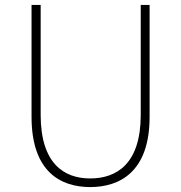

<svg xmlns="http://www.w3.org/2000/svg" viewBox="-20 -746 734 779"><path d="M346 13C464 13 587 -47 587 -272V-726H551V-280C551 -81 453 -22 346 -22C241 -22 145 -81 145 -280V-726H108V-272C108 -47 228 13 346 13Z"/></svg>

Font: SSpoqa Han Sans Neo Thin
Style: Regular
Weight: 100
Designer: [Spoqa Han Sans Neo] Dong-huui Kim  Younghwa Kang  Yujin Lee  [Noto Sans] Ryoko NISHIZUKA  (kana & ideographs); Paul D. 
Foundry: Spoqa (http://www.spoqa-han-sans.com)
Version: Version 1.000